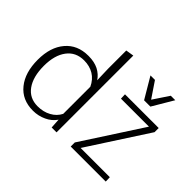

<svg xmlns="http://www.w3.org/2000/svg" viewBox="-147 -1050 1347 1347"><g transform="rotate(45 527.0 -376.5)"><path d="M996.6 -528.3H662.1L663.6 -486.8H941.4L651.9 -40.5V0H999.5L998 -42H708L996.6 -487.3ZM287.6 -35.2Q207 -35.2 162.6 -97.2Q118.2 -159.2 118.2 -267.1Q118.2 -373 164.1 -433.6Q209.5 -494.1 291.5 -494.1Q346.2 -494.1 388.2 -468.8Q429.7 -443.4 452.6 -394V-125Q431.6 -83 387.7 -59.1Q344.2 -35.2 287.6 -35.2ZM511.2 -761.7 451.2 -752V-571.3L454.6 -460Q431.2 -496.1 390.1 -517.6Q348.6 -538.1 293.5 -538.1H290.5H288.6Q181.6 -538.1 119.6 -464.8Q57.6 -392.1 57.6 -267.1Q57.6 -139.6 118.2 -65.4Q178.7 9.8 285.6 9.8H286.6Q339.8 9.8 385.7 -12.2Q430.7 -32.7 458.5 -72.8L462.9 0H511.2ZM694.8 -748.5 786.6 -593.3H849.1L940.9 -748.5H896.5L818.4 -631.3L739.3 -748.5Z"/></g></svg>

Font: My Font
Style: ExtraLight
Weight: 500
Designer: Vernon Adams
Foundry: newtypography
Version: Version 0.001